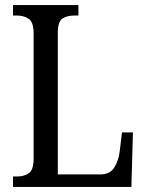

<svg xmlns="http://www.w3.org/2000/svg" viewBox="-20 -734 576 754"><path d="M31 0V-41H48Q75 -41 93.5 -54Q112 -67 112 -111V-602Q112 -647 93 -660Q74 -673 46 -673H31V-714H288V-673H272Q242 -673 224.5 -660.5Q207 -648 207 -605V-49H374Q411 -49 428 -75Q445 -101 450 -139L459 -214H502L496 0Z"/></svg>

Font: Noto Serif Myanmar Cond
Style: Regular
Weight: 400
Width: 3
Designer: Ben Mitchell and the Monotype Design Team
Foundry: Monotype Imaging Inc.
Version: Version 2.106; ttfautohint (v1.8.4.7-5d5b)